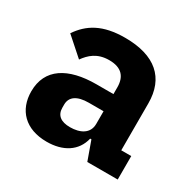

<svg xmlns="http://www.w3.org/2000/svg" viewBox="-126 -670 822 815"><g transform="rotate(30 284.5 -262.5)"><path d="M390 0H539V-115H490V-345C490 -469 414 -537 266 -537C156 -537 96 -499 54 -437L142 -359C165 -391 196 -421 255 -421C317 -421 342 -389 342 -338V-305H259C120 -305 34 -252 34 -141C34 -50 92 12 197 12C277 12 335 -24 351 -92H357ZM252 -91C208 -91 183 -109 183 -147V-162C183 -200 213 -221 270 -221H342V-159C342 -111 301 -91 252 -91Z"/></g></svg>

Font: Braiins Sans
Style: Bold
Weight: 700
Designer: Mike Abbink, Paul van der Laan, Pieter van Rosmalen, Jiri Chlebus, Lubos Buracinsky
Foundry: Bold Monday, Sudetype
Version: Version 1.000;hotconv 1.0.109;makeotfexe 2.5.65596